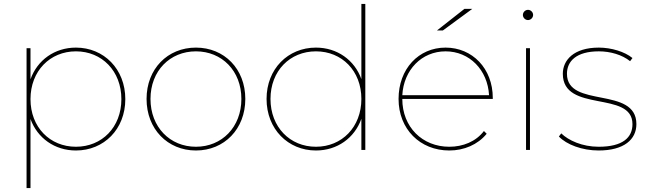

<svg xmlns="http://www.w3.org/2000/svg" viewBox="-20 -762 3292 976"><path d="M366 -16C234 -16 135 -115 135 -258C135 -401 234 -501 366 -501C498 -501 597 -401 597 -258C597 -115 498 -16 366 -16ZM135 -157C170 -60 258 3 366 3C508 3 617 -105 617 -258C617 -411 508 -520 366 -520C258 -520 170 -457 135 -359V-517H115V194H135Z M976 3C1120 3 1227 -106 1227 -259C1227 -412 1120 -520 976 -520C832 -520 725 -412 725 -259C725 -106 832 3 976 3ZM976 -16C844 -16 745 -116 745 -259C745 -402 844 -501 976 -501C1108 -501 1207 -402 1207 -259C1207 -116 1108 -16 976 -16Z M1586 -16C1454 -16 1355 -116 1355 -259C1355 -402 1454 -501 1586 -501C1718 -501 1817 -402 1817 -259C1817 -116 1718 -16 1586 -16ZM1837 -742H1817V-360C1782 -457 1694 -520 1586 -520C1444 -520 1335 -412 1335 -259C1335 -106 1444 3 1586 3C1694 3 1782 -60 1817 -158V0H1837Z M2025 -278C2032 -406 2123 -501 2245 -501C2367 -501 2459 -406 2466 -278ZM2264 3C2338 3 2408 -26 2454 -82L2440 -96C2399 -42 2333 -16 2264 -16C2127 -16 2025 -116 2025 -259H2485V-264C2485 -414 2381 -520 2245 -520C2108 -520 2006 -412 2006 -259C2006 -106 2115 3 2264 3ZM2381 -717H2341L2201 -607H2231Z M2674 0V-517H2654V0ZM2664 -660C2678 -660 2690 -672 2690 -686C2690 -700 2678 -712 2664 -712C2650 -712 2638 -700 2638 -686C2638 -672 2650 -660 2664 -660Z M3023 3C3152 3 3215 -53 3215 -131C3215 -326 2862 -209 2862 -387C2862 -451 2910 -501 3024 -501C3082 -501 3142 -484 3183 -451L3195 -467C3156 -499 3088 -520 3024 -520C2896 -520 2841 -456 2841 -387C2841 -186 3195 -304 3195 -131C3195 -63 3146 -16 3023 -16C2940 -16 2870 -48 2833 -84L2821 -68C2860 -27 2939 3 3023 3Z"/></svg>

Font: Montserrat-Alt1 Thin
Style: Regular
Weight: 100
Designer: Differentunic
Foundry: Differentunic
Version: Version 7.222